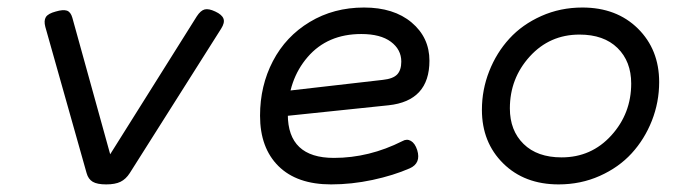

<svg xmlns="http://www.w3.org/2000/svg" viewBox="-20 -482 1839 513"><path d="M505.9 -438.5 274.4 -69.8 173.3 -434.6Q168.9 -450.2 158.7 -453.6Q148.4 -457 128.9 -451.2Q108.4 -445.8 102.5 -436.3Q96.7 -426.8 101.1 -410.2L211.4 -19.5Q215.8 -3.4 227.8 3.7Q239.7 10.7 263.7 10.7Q287.6 10.7 302 3.7Q316.4 -3.4 326.7 -19.5L570.8 -405.3Q581.1 -421.4 577.1 -432.1Q573.2 -442.9 555.2 -451.2Q537.6 -459.5 526.9 -456.8Q516.1 -454.1 505.9 -438.5Z M674.8 -172.9Q674.8 -86.9 724.1 -38.1Q773.4 10.7 864.7 10.7Q919.4 10.7 975.3 -1.2Q1031.2 -13.2 1074.7 -32.2Q1105.5 -45.9 1094.7 -81.1Q1088.9 -99.1 1077.9 -105.5Q1066.9 -111.8 1055.2 -105Q966.3 -60.1 872.1 -60.1Q749 -60.1 749 -176.3Q749 -268.1 802 -329.6Q855 -391.1 945.3 -391.1Q996.6 -391.1 1024.4 -370.4Q1052.2 -349.6 1052.2 -317.4Q1052.2 -294.9 1041.3 -283.2Q1030.3 -271.5 1002.9 -268.6L738.8 -238.3L722.7 -169.9L1018.1 -200.7Q1127.4 -212.4 1127.4 -319.8Q1127.4 -381.8 1079.8 -421.9Q1032.2 -461.9 952.6 -461.9Q871.6 -461.9 807.6 -423.3Q743.7 -384.8 709.2 -318.8Q674.8 -252.9 674.8 -172.9Z M1267.6 -188.5Q1267.6 -101.6 1324.5 -45.4Q1381.3 10.7 1472.7 10.7Q1531.7 10.7 1582.5 -12Q1633.3 -34.7 1667.7 -72.3Q1702.1 -109.9 1721.7 -159.4Q1741.2 -209 1741.2 -262.7Q1741.2 -349.6 1684.3 -405.8Q1627.4 -461.9 1536.1 -461.9Q1477.1 -461.9 1426.3 -439.2Q1375.5 -416.5 1341.1 -378.9Q1306.6 -341.3 1287.1 -291.7Q1267.6 -242.2 1267.6 -188.5ZM1666.5 -258.8Q1666.5 -178.7 1613.3 -120.1Q1560.1 -61.5 1480.5 -61.5Q1415.5 -61.5 1378.9 -97.4Q1342.3 -133.3 1342.3 -192.4Q1342.3 -272.5 1395.5 -331.1Q1448.7 -389.6 1528.3 -389.6Q1593.3 -389.6 1629.9 -353.8Q1666.5 -317.9 1666.5 -258.8Z"/></svg>

Font: Courier Prime Sans
Style: Regular
Weight: 300
Italic angle: -10°
Designer: Alan Dague-Greene
Foundry: Quote-Unquote Apps
Version: Version 3.23